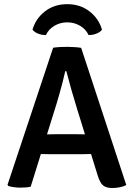

<svg xmlns="http://www.w3.org/2000/svg" viewBox="-20 -918 658 945"><path d="M241.5 -683Q255.5 -685.5 275.8 -686.5Q296 -687.5 311.5 -687.5Q325.5 -687.5 345.8 -686.2Q366 -685 379.5 -682.5L601.5 -7.5Q588.5 0 569.2 3.8Q550 7.5 532 7.5Q503 7.5 487.2 -5.5Q471.5 -18.5 460 -57L360 -380Q346.5 -423 332 -474Q317.5 -525 306.5 -567.5H301Q296 -543.5 288.5 -514.8Q281 -486 273.2 -458.5Q265.5 -431 259.5 -411L131 1Q119.5 3.5 106.2 4.5Q93 5.5 79 5.5Q64 5.5 48.2 3.2Q32.5 1 21 -2.5L17 -8.5ZM234.5 -159Q229.5 -159 216.5 -159.2Q203.5 -159.5 190.2 -159.8Q177 -160 172 -160H113.5L150.5 -256.5H202Q207.5 -256.5 219 -256.8Q230.5 -257 242.2 -257.2Q254 -257.5 259 -257.5H352Q357 -257.5 369 -257.2Q381 -257 393 -256.8Q405 -256.5 410.5 -256.5H463.5L495 -160H436.5Q431 -160 417.8 -159.8Q404.5 -159.5 391.5 -159.2Q378.5 -159 373.5 -159ZM482 -771.5Q471 -758.5 452.8 -751.8Q434.5 -745 416 -745.5Q402.5 -774.5 374 -791.2Q345.5 -808 311 -808Q276.5 -808 248 -791.2Q219.5 -774.5 206 -745.5Q187.5 -745 169.2 -751.8Q151 -758.5 140 -771.5Q155.5 -826.5 201.2 -862Q247 -897.5 311 -897.5Q374.5 -897.5 420.5 -862Q466.5 -826.5 482 -771.5Z"/></svg>

Font: Signika Medium
Style: Regular
Weight: 500
Designer: Anna Giedry
Foundry: Anna Giedry
Version: Version 2.000